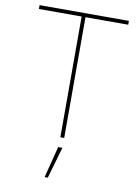

<svg xmlns="http://www.w3.org/2000/svg" viewBox="-103 -795 801 1104"><g transform="rotate(10 297.5 -243.5)"><path d="M36.6 -705.1V-727.5H558.1V-705.1H308.6V0H286.1V-705.1ZM236.8 241.2 283.7 57.6H308.1L255.4 241.2Z"/></g></svg>

Font: Inter 28pt Thin
Style: Regular
Weight: 250
Designer: Rasmus Andersson
Foundry: rsms
Version: Version 4.001;git-66647c0bb